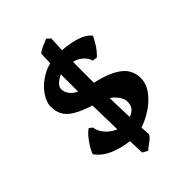

<svg xmlns="http://www.w3.org/2000/svg" viewBox="-200 -661 854 854"><g transform="rotate(-45 227.0 -234.0)"><path d="M232.9 -485.8Q293.5 -485.8 340.6 -472.4Q387.7 -459 407.2 -433.1Q400.4 -418.9 387.2 -397Q374 -375 351.1 -352.5L327.6 -355.5Q321.8 -381.3 294.7 -399.9Q267.6 -418.5 211.4 -418.5Q197.8 -418.5 180.7 -410.6Q163.6 -402.8 151.1 -390.6Q138.7 -378.4 138.7 -364.3Q138.7 -341.3 159.4 -320.8Q180.2 -300.3 236.8 -287.1Q313 -272.9 353.5 -252Q394 -231 409.4 -205.3Q424.8 -179.7 424.8 -151.4Q424.8 -115.7 403.1 -85Q381.3 -54.2 348.9 -31.5Q316.4 -8.8 282.7 3.9Q249 16.6 225.1 16.6Q168.9 16.6 114.5 -3.2Q60.1 -22.9 34.2 -60.5Q34.7 -68.4 46.1 -88.4Q57.6 -108.4 73.5 -128.2Q89.4 -147.9 103.5 -155.8L119.1 -143.6Q119.6 -126.5 133.8 -105.7Q147.9 -85 172.4 -70.3Q196.8 -55.7 228.5 -55.7Q262.7 -55.7 285.6 -70.8Q308.6 -85.9 308.6 -117.2Q308.6 -141.6 283.4 -168Q258.3 -194.3 216.3 -205.1Q155.8 -223.6 119.6 -241.5Q83.5 -259.3 67.4 -282.5Q51.3 -305.7 50.8 -340.8Q50.8 -372.1 74.5 -405.5Q98.1 -439 139.4 -462.4Q180.7 -485.8 232.9 -485.8ZM188 -539.6Q198.2 -549.3 218 -557.4Q237.8 -565.4 250 -571.3L267.6 -555.7Q263.2 -485.8 262.2 -403.3Q261.2 -320.8 262.5 -237.1Q263.7 -153.3 266.6 -77.9Q269.5 -2.4 273.4 53.2Q268.1 65.4 248.5 79.3Q229 93.3 218.3 102.5Q218.3 102.5 212.4 99.1Q206.5 95.7 200.4 92.3Q194.3 88.9 194.3 88.9Q191.4 12.7 189.2 -72.3Q187 -157.2 185.5 -241.9Q184.1 -326.7 184.6 -403.1Q185.1 -479.5 188 -539.6Z"/></g></svg>

Font: Namdhinggo ExtraBold
Style: Regular
Weight: 800
Designer: Victor Gaultney
Foundry: SIL International
Version: Version 3.001